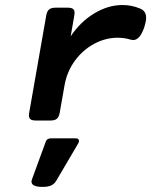

<svg xmlns="http://www.w3.org/2000/svg" viewBox="-20 -482 640 768"><path d="M541.5 -447.3Q553.2 -442.4 558.8 -433.3Q564.5 -424.3 564.5 -411.1Q564.5 -396.5 557.6 -374.5Q540 -321.8 512.7 -321.8Q508.8 -321.8 503.4 -323.2Q478 -331.1 450.7 -331.1Q401.9 -331.1 356.4 -306.6Q311 -282.2 279.5 -239Q248 -195.8 238.3 -141.6L218.8 -30.8Q215.8 -14.2 207.5 -7.1Q199.2 0 182.6 0H122.1Q108.4 0 102.1 -4.9Q95.7 -9.8 95.7 -20.5Q95.7 -22.9 96.7 -30.8L165 -420.4Q168 -437 176.3 -444.1Q184.6 -451.2 201.2 -451.2H252Q265.6 -451.2 272 -446.3Q278.3 -441.4 278.3 -430.7Q278.3 -428.2 277.3 -420.4L262.7 -336.9Q302.2 -395.5 357.4 -428.7Q412.6 -461.9 470.2 -461.9Q507.3 -461.9 541.5 -447.3ZM295.9 82Q295.9 86.9 292.5 92.3L204.6 241.7Q197.3 253.9 184.6 259.8Q171.9 265.6 150.4 265.6Q106 265.6 106 244.6Q106 240.2 108.4 233.9L163.1 84.5Q165 78.1 170.7 74.7Q176.3 71.3 183.1 71.3H283.7Q289.6 71.3 292.7 74.2Q295.9 77.1 295.9 82Z"/></svg>

Font: Courier Prime Sans
Style: Bold Italic
Weight: 700
Italic angle: -10°
Designer: Alan Dague-Greene
Foundry: Quote-Unquote Apps
Version: Version 3.020